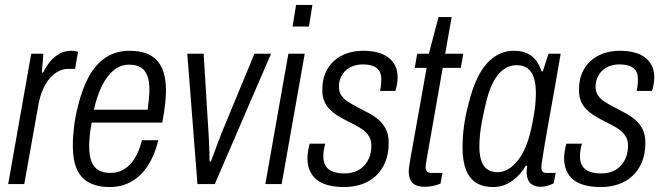

<svg xmlns="http://www.w3.org/2000/svg" viewBox="-20 -743 2674 775"><path d="M13 0 106 -526H155L149 -450H154Q167 -477 184 -496.5Q201 -516 222 -527Q243 -538 267 -538Q276 -538 283 -537Q290 -536 295 -534L283 -465H256Q235 -465 215.5 -455Q196 -445 180 -426Q164 -407 152 -379Q140 -351 134 -314L78 0Z M423 12Q374 12 340.5 -5.5Q307 -23 290.5 -59.5Q274 -96 274 -153Q274 -192 279 -233Q284 -274 294 -312Q311 -383 338.5 -433.5Q366 -484 407 -511Q448 -538 504 -538Q553 -538 585.5 -520.5Q618 -503 634 -467.5Q650 -432 650 -378Q650 -350 646 -318Q642 -286 635 -248H350Q345 -222 342.5 -198Q340 -174 340 -152Q340 -114 349.5 -90.5Q359 -67 378 -56Q397 -45 426 -45Q449 -45 468.5 -53.5Q488 -62 504 -78.5Q520 -95 532.5 -120Q545 -145 553 -177H619Q608 -132 590 -97Q572 -62 547.5 -38Q523 -14 492 -1Q461 12 423 12ZM359 -300H576Q579 -323 581 -343Q583 -363 583 -381Q583 -416 574.5 -438Q566 -460 548 -471Q530 -482 501 -482Q466 -482 438 -458.5Q410 -435 390.5 -394.5Q371 -354 359 -300Z M777 0 736 -526H802L821 -217Q822 -205 823 -183Q824 -161 825 -136.5Q826 -112 826 -91H831Q837 -106 845.5 -129Q854 -152 863 -176Q872 -200 879 -217L1007 -526H1074L847 0Z M1161 -636 1175 -723H1241L1227 -636ZM1051 0 1144 -526H1210L1117 0Z M1369 12Q1331 12 1302.5 4Q1274 -4 1256.5 -19Q1239 -34 1230 -55.5Q1221 -77 1221 -104Q1221 -117 1223.5 -133Q1226 -149 1230 -163H1293Q1289 -150 1287 -136.5Q1285 -123 1285 -112Q1285 -89 1294.5 -73.5Q1304 -58 1323 -50.5Q1342 -43 1370 -43Q1395 -43 1414.5 -50.5Q1434 -58 1448.5 -73Q1463 -88 1471 -108.5Q1479 -129 1479 -155Q1479 -177 1469.5 -192.5Q1460 -208 1445 -219Q1430 -230 1411.5 -239.5Q1393 -249 1373 -259Q1356 -268 1339.5 -278.5Q1323 -289 1309.5 -303Q1296 -317 1288.5 -335.5Q1281 -354 1281 -381Q1281 -418 1293 -447Q1305 -476 1327.5 -496.5Q1350 -517 1380 -527.5Q1410 -538 1446 -538Q1478 -538 1503.5 -531.5Q1529 -525 1547.5 -511Q1566 -497 1575.5 -477Q1585 -457 1585 -431Q1585 -418 1582.5 -404Q1580 -390 1576 -376H1514Q1518 -398 1518.5 -407.5Q1519 -417 1519 -423Q1519 -446 1509.5 -459Q1500 -472 1483 -477.5Q1466 -483 1444 -483Q1422 -483 1404 -476Q1386 -469 1373.5 -456.5Q1361 -444 1354.5 -427.5Q1348 -411 1348 -394Q1348 -372 1358 -357.5Q1368 -343 1384.5 -332.5Q1401 -322 1420 -312Q1442 -300 1464.5 -288.5Q1487 -277 1506 -261.5Q1525 -246 1537 -223Q1549 -200 1549 -166Q1549 -122 1535 -88.5Q1521 -55 1496.5 -32.5Q1472 -10 1439.5 1Q1407 12 1369 12Z M1695 11Q1671 11 1656.5 3.5Q1642 -4 1636 -18Q1630 -32 1630 -52Q1630 -62 1632 -74Q1634 -86 1636 -99L1702 -469H1654L1664 -526H1711L1750 -674H1803L1777 -526H1850L1840 -469H1767L1702 -99Q1701 -92 1699.5 -83Q1698 -74 1698 -69Q1698 -57 1703.5 -51Q1709 -45 1723 -45H1766L1758 -2Q1749 2 1737.5 5Q1726 8 1715 9.5Q1704 11 1695 11Z M1970 12Q1930 12 1902.5 -5Q1875 -22 1861 -57.5Q1847 -93 1847 -147Q1847 -188 1852.5 -231Q1858 -274 1869 -315Q1885 -385 1910.5 -435Q1936 -485 1972.5 -511.5Q2009 -538 2055 -538Q2087 -538 2108.5 -527.5Q2130 -517 2144 -498.5Q2158 -480 2166 -455H2171L2194 -526H2243L2222 -404Q2217 -377 2210 -337Q2203 -297 2195 -253.5Q2187 -210 2180.5 -170.5Q2174 -131 2169.5 -103Q2165 -75 2165 -68Q2165 -57 2169.5 -51Q2174 -45 2187 -45H2223L2215 -3Q2205 2 2191 6.5Q2177 11 2162 11Q2139 11 2123.5 -1Q2108 -13 2106 -42Q2105 -48 2106 -56Q2107 -64 2108 -73L2103 -75Q2082 -38 2047.5 -13Q2013 12 1970 12ZM1989 -48Q2010 -48 2031 -60Q2052 -72 2070.5 -95.5Q2089 -119 2103.5 -154.5Q2118 -190 2127 -237Q2133 -265 2136.5 -288Q2140 -311 2141.5 -330.5Q2143 -350 2143 -367Q2143 -404 2135 -429Q2127 -454 2109.5 -467Q2092 -480 2065 -480Q2036 -480 2011.5 -462Q1987 -444 1969 -408Q1951 -372 1939 -317Q1931 -283 1925.5 -253.5Q1920 -224 1917.5 -199.5Q1915 -175 1915 -152Q1915 -98 1933.5 -73Q1952 -48 1989 -48Z M2405 12Q2367 12 2338.5 4Q2310 -4 2292.5 -19Q2275 -34 2266 -55.5Q2257 -77 2257 -104Q2257 -117 2259.5 -133Q2262 -149 2266 -163H2329Q2325 -150 2323 -136.5Q2321 -123 2321 -112Q2321 -89 2330.5 -73.5Q2340 -58 2359 -50.5Q2378 -43 2406 -43Q2431 -43 2450.5 -50.5Q2470 -58 2484.5 -73Q2499 -88 2507 -108.5Q2515 -129 2515 -155Q2515 -177 2505.5 -192.5Q2496 -208 2481 -219Q2466 -230 2447.5 -239.5Q2429 -249 2409 -259Q2392 -268 2375.5 -278.5Q2359 -289 2345.5 -303Q2332 -317 2324.5 -335.5Q2317 -354 2317 -381Q2317 -418 2329 -447Q2341 -476 2363.5 -496.5Q2386 -517 2416 -527.5Q2446 -538 2482 -538Q2514 -538 2539.5 -531.5Q2565 -525 2583.5 -511Q2602 -497 2611.5 -477Q2621 -457 2621 -431Q2621 -418 2618.5 -404Q2616 -390 2612 -376H2550Q2554 -398 2554.5 -407.5Q2555 -417 2555 -423Q2555 -446 2545.5 -459Q2536 -472 2519 -477.5Q2502 -483 2480 -483Q2458 -483 2440 -476Q2422 -469 2409.5 -456.5Q2397 -444 2390.5 -427.5Q2384 -411 2384 -394Q2384 -372 2394 -357.5Q2404 -343 2420.5 -332.5Q2437 -322 2456 -312Q2478 -300 2500.5 -288.5Q2523 -277 2542 -261.5Q2561 -246 2573 -223Q2585 -200 2585 -166Q2585 -122 2571 -88.5Q2557 -55 2532.5 -32.5Q2508 -10 2475.5 1Q2443 12 2405 12Z"/></svg>

Font: Archivo Condensed Light
Style: Italic
Weight: 300
Width: 3
Italic angle: -10°
Designer: Hector Gatti
Foundry: Omnibus-Type
Version: Version 2.001